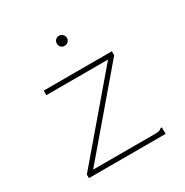

<svg xmlns="http://www.w3.org/2000/svg" viewBox="-148 -754 846 876"><g transform="rotate(-30 275.0 -315.5)"><path d="M73 -19 419 -425H94V-449H453V-428L109 -24H433Q450 -24 457 -26Q464 -28 470 -34H477V0H73ZM279 -578Q268 -578 260.5 -585.5Q253 -593 253 -604Q253 -616 260.5 -623.5Q268 -631 279 -631Q290 -631 298 -623Q306 -615 306 -604Q306 -593 298 -585.5Q290 -578 279 -578Z"/></g></svg>

Font: Inconsolata SemiExpanded ExtraLight
Style: Regular
Weight: 200
Width: 6
Monospace: yes
Designer: Raph Levien, Cyreal, Brenton Simpson
Foundry: Raph Levien, Cyreal, Google
Version: Version 3.001; ttfautohint (v1.8.2.53-6de2)